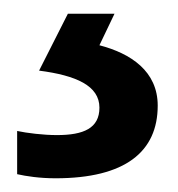

<svg xmlns="http://www.w3.org/2000/svg" viewBox="-20 -20 259 280"><path d="M210 134C210 84 171 58 125 46L147 0H79L37 83C91 90 125 105 125 137C125 167 102 177 63 177C43 177 19 174 5 171V234C18 237 38 240 61 240C163 240 210 201 210 134Z"/></svg>

Font: Noto Sans Gujarati UI Medium
Style: Regular
Weight: 500
Designer: Jelle Bosma - Monotype Design Team, Universal Thirst
Foundry: Monotype Imaging Inc.
Version: Version 2.106